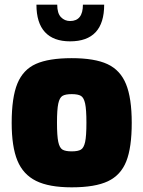

<svg xmlns="http://www.w3.org/2000/svg" viewBox="-20 -797 614 822"><path d="M30 -271Q30 -380 54.5 -439.5Q79 -499 134 -523.5Q189 -548 287 -548Q385 -548 440 -522.5Q495 -497 519.5 -437Q544 -377 544 -271Q544 -165 520.5 -106Q497 -47 442 -21Q387 5 287 5Q190 5 134.5 -22.5Q79 -50 54.5 -109.5Q30 -169 30 -271ZM350 -272Q350 -328 344.5 -353.5Q339 -379 326.5 -386.5Q314 -394 287 -394Q260 -394 247.5 -386.5Q235 -379 229.5 -353.5Q224 -328 224 -272Q224 -215 229.5 -189.5Q235 -164 247.5 -156.5Q260 -149 287 -149Q314 -149 326.5 -156.5Q339 -164 344.5 -189.5Q350 -215 350 -272ZM136 -777H225Q225 -740 241 -723.5Q257 -707 280 -707Q335 -707 335 -777H426Q426 -620 280 -620Q209 -620 172.5 -659.5Q136 -699 136 -777Z"/></svg>

Font: Exo Black
Style: Regular
Weight: 900
Designer: Natanael Gama
Foundry: Natanael Gama
Version: Version 1.500; ttfautohint (v1.6)